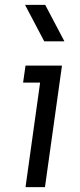

<svg xmlns="http://www.w3.org/2000/svg" viewBox="-20 -770 330 790"><path d="M85 0 145 -430H75L85 -500H235L165 0ZM162 -600 83 -750H166L245 -600Z"/></svg>

Font: Finlandica
Style: Italic
Weight: 400
Italic angle: -8°
Designer: Niklas Ekholm, Juho Hiilivirta, Jaakko Suomalainen
Foundry: Helsinki Type Studio
Version: Version 1.064